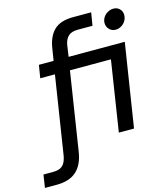

<svg xmlns="http://www.w3.org/2000/svg" viewBox="-243 -832 984 1136"><g transform="rotate(-15 249.0 -263.5)"><path d="M-110 203 -98 124H-40Q-10 124 7.5 114.5Q25 105 34.5 85.5Q44 66 48 36L121 -431H31L44 -510H134L146 -585Q157 -655 195.5 -692.5Q234 -730 313 -730H423L410 -651H318Q282 -651 262 -633Q242 -615 236 -579L226 -510H570L490 0H397L464 -431H213L138 50Q126 126 83 164.5Q40 203 -39 203ZM537 -593Q514 -593 498.5 -609Q483 -625 483 -648Q483 -666 493 -682Q503 -698 520 -707.5Q537 -717 555 -717Q578 -717 593 -702Q608 -687 608 -665Q608 -645 598 -628.5Q588 -612 571.5 -602.5Q555 -593 537 -593Z"/></g></svg>

Font: MuseoModerno
Style: Italic
Weight: 400
Italic angle: -9°
Designer: Pablo Cosgaya, Héctor Gatti, Marcela Romero, and the Authors of The MuseoModerno Project.
Foundry: Omnibus-Type Team
Version: Version 1.003